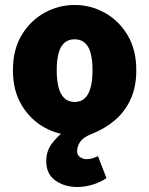

<svg xmlns="http://www.w3.org/2000/svg" viewBox="-20 -532 600 772"><path d="M292 220Q240 220 203 194Q166 168 166 116Q166 75 188.5 45.5Q211 16 236 -2L280 12Q216 12 159.5 -19Q103 -50 67.5 -108.5Q32 -167 32 -250Q32 -333 67.5 -391.5Q103 -450 159.5 -481Q216 -512 280 -512Q344 -512 400.5 -481Q457 -450 492.5 -391.5Q528 -333 528 -250Q528 -183 505.5 -133.5Q483 -84 443 -49.5Q403 -15 350 6Q316 19 303 37.5Q290 56 290 76Q290 92 302.5 100Q315 108 328 108Q342 108 353.5 104Q365 100 374 96L408 184Q386 200 353.5 210Q321 220 292 220ZM280 -122Q306 -122 322 -138Q338 -154 345 -182.5Q352 -211 352 -250Q352 -288 345 -316Q338 -344 322 -359Q306 -374 280 -374Q254 -374 238 -359Q222 -344 215 -316Q208 -288 208 -250Q208 -211 215 -182.5Q222 -154 238 -138Q254 -122 280 -122Z"/></svg>

Font: Source Sans 3 ExtraLight Black
Style: Regular
Weight: 900
Version: Version 3.052;hotconv 1.1.0;makeotfexe 2.6.0